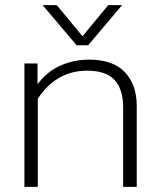

<svg xmlns="http://www.w3.org/2000/svg" viewBox="-20 -727 622 747"><path d="M146 -707H201L301 -586L401 -707H455L323 -551H278ZM75 -480H126V-399Q163 -449 215.5 -472Q268 -495 326 -495Q420 -495 466 -446Q512 -397 512 -315V0H459V-311Q459 -379 426 -415.5Q393 -452 319 -452Q199 -452 127 -343V0H75Z"/></svg>

Font: Prompt ExtraLight
Style: Regular
Weight: 275
Designer: Katatrad Team
Foundry: CadsonDemak
Version: Version 1.000